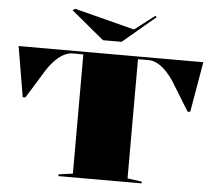

<svg xmlns="http://www.w3.org/2000/svg" viewBox="-61 -1011 1204 1078"><g transform="rotate(5 541.5 -472.0)"><path d="M307 0V-10L387 -21V-693H326Q302 -693 275 -678.5Q248 -664 221 -634.5Q194 -605 168 -560L84 -424H69L21 -708H1062L1013 -424H998L915 -559Q889 -604 861.5 -634Q834 -664 807.5 -678.5Q781 -693 756 -693H695V-21L776 -10V0ZM771 -944 779 -937 595 -782H490L305 -935L320 -944L658 -857Z"/></g></svg>

Font: Kalnia SemiExpanded SemiBold
Style: Regular
Weight: 600
Width: 6
Designer: Frida Medrano
Foundry: Frida Medrano
Version: Version 1.105